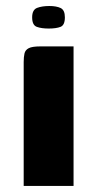

<svg xmlns="http://www.w3.org/2000/svg" viewBox="-20 -613 321 633"><path d="M58.1 0Q58.1 -102.1 58.1 -204.2Q58.1 -306.3 58.1 -408.3Q58.1 -425 60.7 -436.5Q63.2 -448.1 74.7 -454.1Q86.1 -460 112.4 -460H222.5V0ZM140.6 -518.9Q116.5 -518.9 101.3 -524.5Q86 -530.1 86 -555.8Q86 -580.7 102.3 -587Q118.6 -593.2 142.7 -593.2Q166 -593.2 180 -586.5Q193.9 -579.7 193.9 -555.8Q193.9 -530.1 179.6 -524.5Q165.4 -518.9 140.6 -518.9Z"/></svg>

Font: Genos Thin
Style: Regular
Weight: 100
Designer: Robert E. Leuschke
Foundry: Robert E. Leuschke
Version: Version 1.010